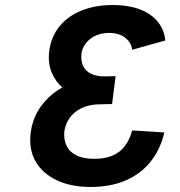

<svg xmlns="http://www.w3.org/2000/svg" viewBox="-20 -732 718 764"><path d="M340 12Q263 12 206.5 -14.5Q150 -41 122 -89Q94 -137 102 -203Q110 -265 144.5 -311Q179 -357 228 -384Q201 -407 185.5 -444Q170 -481 176 -530Q184 -587 217 -627.5Q250 -668 304.5 -690Q359 -712 428 -712Q521 -712 576 -674.5Q631 -637 638 -571L506 -534Q503 -562 478.5 -581.5Q454 -601 414 -601Q383 -601 359 -589.5Q335 -578 321 -559Q307 -540 304 -518Q301 -489 311 -469Q321 -449 342.5 -438.5Q364 -428 395 -428Q406 -428 417.5 -428.5Q429 -429 440 -429L426 -318Q415 -318 403 -317.5Q391 -317 380 -317Q336 -317 305 -302Q274 -287 257 -262.5Q240 -238 236 -209Q233 -178 244.5 -153Q256 -128 283.5 -114Q311 -100 355 -100Q397 -100 427 -112.5Q457 -125 476.5 -150.5Q496 -176 506 -213L634 -205Q619 -140 581 -91Q543 -42 482.5 -15Q422 12 340 12Z"/></svg>

Font: Inclusive Sans SemiBold
Style: Italic
Weight: 600
Italic angle: -7°
Designer: Olivia King
Foundry: Olivia King
Version: Version 2.004